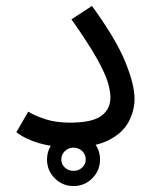

<svg xmlns="http://www.w3.org/2000/svg" viewBox="-20 -489 517 645"><path d="M35 -45 75 -114Q95 -101 131 -89Q167 -77 215 -77Q289 -77 320 -99.5Q351 -122 351 -162Q351 -182 342.5 -211.5Q334 -241 306 -291.5Q278 -342 220 -424L289 -469Q369 -359 400.5 -282Q432 -205 432 -157Q432 -117 412 -79.5Q392 -42 345 -18Q298 6 215 6Q160 6 113 -7.5Q66 -21 35 -45ZM227 136Q190 136 164 110Q138 84 138 47Q138 10 164 -16Q190 -42 227 -42Q264 -42 290 -16Q316 10 316 47Q316 84 290 110Q264 136 227 136ZM227 85Q244 85 256 74Q268 63 268 47Q268 30 256 18.5Q244 7 227 7Q210 7 198 18.5Q186 30 186 47Q186 63 198 74Q210 85 227 85Z"/></svg>

Font: Noto Sans Living
Style: Regular
Weight: 400
Designer: Monotype Design Team
Foundry: Monotype Imaging Inc.
Version: Version 2.013; ttfautohint (v1.8.4.7-5d5b)